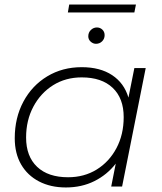

<svg xmlns="http://www.w3.org/2000/svg" viewBox="-20 -822 715 846"><path d="M270 4Q203 4 152 -22.5Q101 -49 73 -97.5Q45 -146 45 -213Q45 -303 83 -374Q121 -445 188 -485.5Q255 -526 340 -526Q421 -526 474 -491Q527 -456 546 -392L572 -522H622L518 0H470L490 -101Q452 -52 396 -24Q340 4 270 4ZM280 -41Q351 -41 406 -75Q461 -109 493 -169Q525 -229 525 -306Q525 -389 476.5 -435Q428 -481 340 -481Q269 -481 214 -446.5Q159 -412 127 -352Q95 -292 95 -216Q95 -133 143.5 -87Q192 -41 280 -41ZM403 -629Q390 -629 379.5 -638.5Q369 -648 369 -662Q369 -679 380.5 -690Q392 -701 407 -701Q421 -701 431 -691.5Q441 -682 441 -667Q441 -651 430 -640Q419 -629 403 -629ZM279 -767 285 -802H579L572 -767Z"/></svg>

Font: Montserrat Light
Style: Italic
Weight: 300
Italic angle: -11.3°
Designer: Julieta Ulanovsky
Foundry: Julieta Ulanovsky
Version: Version 9.000; ttfautohint (v1.8.4.7-5d5b)